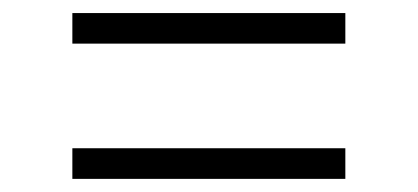

<svg xmlns="http://www.w3.org/2000/svg" viewBox="-20 -477 640 294"><path d="M90.8 -410.2V-457H508.8V-410.2ZM90.8 -203.1V-250H508.8V-203.1Z"/></svg>

Font: Office Code Pro D Light
Style: Regular
Weight: 300
Designer: Nathan Rutzky & Paul D. Hunt
Foundry: Adobe Systems Incorporated
Version: Version 1.004;PS 001.004;hotconv 1.0.70;makeotf.lib2.5.58329